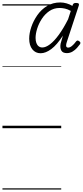

<svg xmlns="http://www.w3.org/2000/svg" viewBox="-20 -1045 675 1565"><path d="M311 -611Q269 -611 243.5 -643Q218 -675 218 -730Q218 -774 235 -824.5Q252 -875 284 -921Q316 -967 363 -996Q410 -1025 472 -1025Q497 -1025 523 -1017.5Q549 -1010 570 -997L574 -1008Q578 -1016 584 -1018.5Q590 -1021 600 -1021Q617 -1021 621.5 -1015Q626 -1009 622 -999L525 -704Q520 -689 519 -678Q518 -667 522.5 -662Q527 -657 535 -657Q550 -657 566.5 -670.5Q583 -684 600 -707Q605 -713 610.5 -714.5Q616 -716 624 -710Q634 -704 635 -698.5Q636 -693 633 -686Q623 -672 607.5 -654.5Q592 -637 571 -624.5Q550 -612 525 -612Q491 -612 479.5 -633.5Q468 -655 474 -689Q480 -709 484 -724Q488 -739 493 -755Q444 -679 398 -645Q352 -611 311 -611ZM270 -736Q270 -712 276.5 -694.5Q283 -677 295.5 -667.5Q308 -658 325 -658Q353 -658 387.5 -684Q422 -710 459.5 -761.5Q497 -813 535 -888L557 -956Q532 -970 509.5 -975Q487 -980 466 -980Q419 -980 382.5 -955Q346 -930 321 -891.5Q296 -853 283 -811.5Q270 -770 270 -736ZM0 490H479V500H0ZM0 -20H479V0H0ZM0 -505H479V-500H0ZM0 -1010H479V-1000H0Z"/></svg>

Font: Playwrite AU TAS Guides
Style: Regular
Weight: 400
Designer: Veronika Burian, José Scaglione
Foundry: TypeTogether
Version: Version 1.003